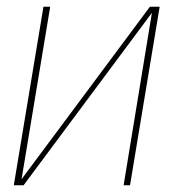

<svg xmlns="http://www.w3.org/2000/svg" viewBox="-20 -550 540 570"><path d="M21 0 109 -530H129L44 -18L425 -530H454L366 0H347L431 -512L50 0Z"/></svg>

Font: Iosevka Curly Slab ThObl
Style: Regular
Weight: 100
Italic angle: -9°
Monospace: yes
Designer: Belleve Invis
Foundry: Belleve Invis
Version: Version 11.0.0; ttfautohint (v1.8.3)